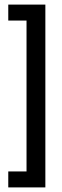

<svg xmlns="http://www.w3.org/2000/svg" viewBox="-20 -696 268 836"><path d="M177.5 120H16V50.5H95.5V-606.5H16V-676H177.5Z"/></svg>

Font: Anek Latin Condensed Medium
Style: Regular
Weight: 500
Width: 3
Designer: Yesha Goshar
Foundry: Ek Type
Version: Version 1.003